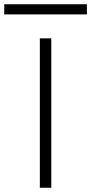

<svg xmlns="http://www.w3.org/2000/svg" viewBox="-48 -886 430 906"><path d="M140 0V-705H194V0ZM-28 -818V-866H362V-818Z"/></svg>

Font: Nunito Sans 7pt Expanded ExtraLight
Style: Regular
Weight: 250
Width: 7
Designer: Vernon Adams
Foundry: Vernon Adams
Version: Version 3.101;gftools[0.9.27]